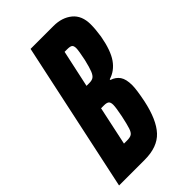

<svg xmlns="http://www.w3.org/2000/svg" viewBox="-226 -759 830 830"><g transform="rotate(-45 189.0 -344.0)"><path d="M133 -688H273Q325 -688 358.5 -660.5Q392 -633 392 -579Q392 -549 386 -510Q373 -438 347.5 -401.5Q322 -365 282 -353V-349Q307 -341 320 -322Q333 -303 333 -266Q333 -240 321 -180Q301 -86 261 -43Q221 0 143 0H-14ZM265 -488Q275 -536 275 -550Q275 -565 268.5 -570Q262 -575 244 -575H228L191 -404H208Q224 -404 233 -410Q242 -416 249 -433Q256 -450 265 -488ZM206 -203Q215 -248 215 -264Q215 -280 208 -285.5Q201 -291 185 -291H167L129 -113H148Q167 -113 176 -119Q185 -125 191 -143Q197 -161 206 -203Z"/></g></svg>

Font: Saira Ultra Condensed ExtraBold
Style: Italic
Weight: 800
Width: 1
Italic angle: -12°
Designer: Hector Gatti with collaboration of the Omnibus-Type team
Foundry: Omnibus-Type
Version: Version 1.001; ttfautohint (v1.8)